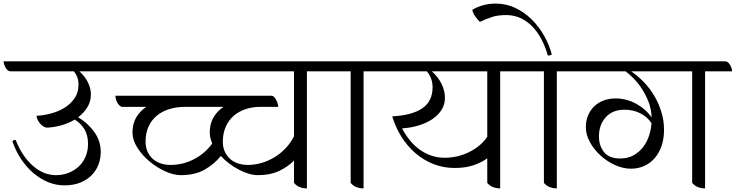

<svg xmlns="http://www.w3.org/2000/svg" viewBox="-59 -1044 4104 1071"><path d="M503 -196Q503 -160 490.5 -126.5Q478 -93 452.5 -67Q427 -41 389 -25.5Q351 -10 300 -10Q253 -10 209.5 -28Q166 -46 128 -78Q90 -110 59.5 -155.5Q29 -201 10 -256Q18 -264 28 -264Q65 -171 124.5 -119Q184 -67 253 -67Q290 -67 322.5 -79.5Q355 -92 379.5 -114.5Q404 -137 418 -169.5Q432 -202 432 -242Q432 -290 412 -323Q392 -356 358 -377Q323 -356 281.5 -344.5Q240 -333 200 -332Q190 -334 180 -341Q170 -348 162.5 -357.5Q155 -367 150 -378Q145 -389 145 -398Q184 -400 225.5 -411Q267 -422 301 -443Q335 -464 357 -496Q379 -528 379 -573Q379 -614 353 -646H0Q-9 -646 -16 -652Q-23 -658 -28 -667Q-33 -676 -36 -685.5Q-39 -695 -39 -702H564Q573 -702 580 -696Q587 -690 592.5 -681Q598 -672 601 -662.5Q604 -653 604 -646H384Q416 -617 432 -583.5Q448 -550 448 -518Q448 -478 428.5 -446Q409 -414 377 -390Q434 -355 468.5 -305.5Q503 -256 503 -196Z M1653 -646V7Q1633 7 1614 0Q1595 -7 1581 -24V-148Q1546 -113 1497 -90Q1448 -67 1381 -67Q1356 -67 1328.5 -75Q1301 -83 1273.5 -97.5Q1246 -112 1220 -131.5Q1194 -151 1173 -174Q1137 -129 1083 -98Q1029 -67 950 -67Q909 -67 862 -88.5Q815 -110 774.5 -144Q734 -178 707 -220.5Q680 -263 680 -305Q680 -353 700.5 -388.5Q721 -424 757 -448H620Q611 -451 604.5 -458.5Q598 -466 593.5 -475Q589 -484 587 -493.5Q585 -503 585 -510H1454Q1463 -510 1470 -503Q1477 -496 1482 -486Q1487 -476 1490 -465.5Q1493 -455 1493 -448H1394Q1349 -448 1310.5 -435Q1272 -422 1244 -397.5Q1216 -373 1200 -336.5Q1184 -300 1184 -254Q1184 -222 1195 -198Q1206 -174 1224.5 -157.5Q1243 -141 1268.5 -132.5Q1294 -124 1324 -124Q1363 -124 1401.5 -135.5Q1440 -147 1474 -168Q1508 -189 1535.5 -218.5Q1563 -248 1581 -284V-646H564Q555 -646 548 -652Q541 -658 536 -667Q531 -676 528 -685.5Q525 -695 525 -702H1765Q1774 -702 1781 -696Q1788 -690 1793 -681Q1798 -672 1801 -662.5Q1804 -653 1804 -646ZM893 -124Q961 -124 1023 -156Q1085 -188 1125 -244Q1111 -275 1111 -305Q1111 -353 1131.5 -388.5Q1152 -424 1188 -448H973Q926 -448 885.5 -435.5Q845 -423 815.5 -398.5Q786 -374 769.5 -338Q753 -302 753 -254Q753 -222 764 -198Q775 -174 793.5 -157.5Q812 -141 837.5 -132.5Q863 -124 893 -124Z M1969 -646V7Q1949 7 1930 0Q1911 -7 1897 -24V-646H1775Q1766 -646 1759 -652Q1752 -658 1747 -667Q1742 -676 1739 -685.5Q1736 -695 1736 -702H2081Q2090 -702 2097 -696Q2104 -690 2109 -681Q2114 -672 2117 -662.5Q2120 -653 2120 -646Z M2731 -646V7Q2711 7 2692 0Q2673 -7 2659 -24V-161Q2626 -137 2581.5 -122Q2537 -107 2478 -107Q2414 -107 2358.5 -129Q2303 -151 2258 -190Q2213 -229 2180 -281.5Q2147 -334 2129 -395Q2241 -401 2297.5 -440.5Q2354 -480 2354 -557Q2354 -608 2322 -646H2091Q2082 -646 2075 -652Q2068 -658 2063 -667Q2058 -676 2055 -685.5Q2052 -695 2052 -702H2843Q2852 -702 2859 -696Q2866 -690 2871 -681Q2876 -672 2879 -662.5Q2882 -653 2882 -646ZM2421 -164Q2493 -164 2557.5 -195.5Q2622 -227 2659 -281V-646H2350Q2386 -614 2404.5 -575Q2423 -536 2423 -498Q2423 -462 2404.5 -432Q2386 -402 2353.5 -380Q2321 -358 2277.5 -344.5Q2234 -331 2184 -328Q2202 -293 2226 -263Q2250 -233 2280 -211Q2310 -189 2345.5 -176.5Q2381 -164 2421 -164Z M3047 -646V7Q3027 7 3008 0Q2989 -7 2975 -24V-646H2853Q2844 -646 2837 -652Q2830 -658 2825 -667Q2820 -676 2817 -685.5Q2814 -695 2814 -702H3159Q3168 -702 3175 -696Q3182 -690 3187 -681Q3192 -672 3195 -662.5Q3198 -653 3198 -646ZM2765 -960Q2718 -960 2684.5 -949Q2651 -938 2618 -922Q2604 -935 2591.5 -953.5Q2579 -972 2575 -989Q2634 -1024 2706 -1024Q2764 -1024 2815 -1000Q2866 -976 2906.5 -936Q2947 -896 2976 -845Q3005 -794 3019 -740Q3010 -734 2997 -734Q2983 -784 2961 -825.5Q2939 -867 2909.5 -897Q2880 -927 2843.5 -943.5Q2807 -960 2765 -960Z M3874 -646V7Q3854 7 3835 0Q3816 -7 3802 -24V-646H3462Q3500 -620 3533.5 -585Q3567 -550 3591.5 -508Q3616 -466 3630.5 -418.5Q3645 -371 3645 -319Q3645 -270 3631.5 -230.5Q3618 -191 3593.5 -162.5Q3569 -134 3535 -118.5Q3501 -103 3461 -103Q3417 -103 3372.5 -123Q3328 -143 3291.5 -176Q3255 -209 3232 -250.5Q3209 -292 3209 -334Q3209 -373 3222.5 -403Q3236 -433 3258.5 -453.5Q3281 -474 3311 -484.5Q3341 -495 3374 -495Q3435 -495 3489 -465.5Q3543 -436 3576 -389Q3574 -437 3558 -477.5Q3542 -518 3520 -551Q3498 -584 3474 -608Q3450 -632 3431 -646H3169Q3160 -646 3153 -652Q3146 -658 3141 -667Q3136 -676 3133 -685.5Q3130 -695 3130 -702H3986Q3995 -702 4002 -696Q4009 -690 4014 -681Q4019 -672 4022 -662.5Q4025 -653 4025 -646ZM3401 -160Q3443 -160 3474.5 -177.5Q3506 -195 3527.5 -222.5Q3549 -250 3561 -285.5Q3573 -321 3575 -357Q3552 -392 3513 -412Q3474 -432 3424 -432Q3358 -432 3320 -390Q3282 -348 3282 -283Q3282 -232 3310 -196Q3338 -160 3401 -160Z"/></svg>

Font: Gotu
Style: Regular
Weight: 400
Designer: Sarang Kulkarni & Kailash Malviya
Foundry: Ek Type
Version: Version 2.320;hotconv 1.0.109;makeotfexe 2.5.65596; ttfautoh